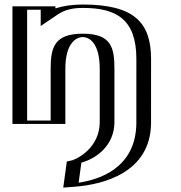

<svg xmlns="http://www.w3.org/2000/svg" viewBox="-20 -548 802 849"><path d="M623 -287 622.9 0C618.3 240.9 377.2 275.2 285 279L301 162C347.7 156.9 445.1 102.6 446 -7V-244C446 -345 420 -384 346 -384C272 -384 244 -345 244 -244V0H60V-520H200V-491C234 -514 281 -528 346 -528C538 -528 623 -459 623 -287ZM608 -287 607.9 -0.1C603.8 213 403.5 255.3 302.3 263L314.4 174.9C369.4 162.4 460.1 104.4 461 -6.9V-244C461 -347.6 430.3 -399 346 -399C262.1 -399 229 -347.9 229 -244V-15H75V-505H185V-462.7L208.4 -478.6C239.3 -499.5 283.1 -513 346 -513C533.1 -513 608 -450.6 608 -287ZM608 -287C608 -450.6 533.1 -513 346 -513C283.1 -513 239.3 -499.5 208.4 -478.6L185 -462.7V-505H75V-15H229V-244C229 -347.9 262.1 -399 346 -399C430.3 -399 461 -347.6 461 -244V-6.9C460.1 104.4 369.4 162.4 314.4 174.9L302.3 263C403.5 255.3 603.8 213 607.9 -0.1ZM623 -287C623 -458.8 537.9 -528 346 -528C281 -528 234 -514 200 -491V-520H60V0H244V-244C244 -344.8 272.4 -384 346 -384C419.7 -384 446 -344.8 446 -244V-7C445.2 94.9 361.5 148.8 311 160.3L300.9 162.6L285 279.3L303.5 277.9C404.9 270.3 618.6 226.5 622.9 0ZM583 -287 582.9 -0.1C579.1 197.9 415.3 247 327.7 259.7L339.8 171.1C408.3 152.4 485.2 93.9 486 -7V-244C486 -338.5 471.5 -399 346 -399C220.8 -399 204 -338.7 204 -244V-15H100V-505H160V-433L235 -483.7C264.8 -503.9 299 -513 346 -513C496.8 -513 583 -461.2 583 -287ZM648 -287C648 -448.4 573.6 -528 346 -528C298.2 -528 257 -521.4 225 -510.8V-520H35V0H269V-244C269 -354.2 314.5 -384 346 -384C377.4 -384 421 -354.1 421 -244V-7C420.2 102.2 326.7 154.6 293.6 162.1L275.5 166.2L259.7 281.5L310.2 277.7C435.7 268.2 643.7 216.3 647.9 -0.1Z"/></svg>

Font: Hussar Outliner
Style: Regular
Weight: 700
Foundry: Cannot Into Space Fonts
Version: Version 0.92